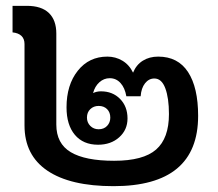

<svg xmlns="http://www.w3.org/2000/svg" viewBox="-20 -628 746 658"><path d="M659 -231Q659 10 369 10Q221 10 142.5 -43Q64 -96 64 -198V-477Q64 -495 53.5 -505Q43 -515 23 -517V-608H72Q122 -608 147.5 -583.5Q173 -559 173 -513V-201Q173 -136 222.5 -106.5Q272 -77 371 -77Q471 -77 515 -115.5Q559 -154 559 -237Q559 -292 546.5 -325.5Q534 -359 509 -359Q490 -359 477 -342.5Q464 -326 462 -298H413Q408 -327 393 -343.5Q378 -360 356 -360Q336 -360 320.5 -346Q305 -332 299 -309Q311 -315 326 -315Q366 -315 391.5 -289Q417 -263 417 -222Q417 -183 388.5 -157.5Q360 -132 316 -132Q265 -132 236.5 -166Q208 -200 208 -260Q208 -337 246.5 -385.5Q285 -434 348 -434Q376 -434 399.5 -420Q423 -406 436 -379Q447 -406 469.5 -420Q492 -434 522 -434Q590 -434 624.5 -381Q659 -328 659 -231ZM318 -265Q301 -265 289.5 -254Q278 -243 278 -225Q278 -208 289.5 -196.5Q301 -185 318 -185Q336 -185 347 -196.5Q358 -208 358 -225Q358 -243 347 -254Q336 -265 318 -265Z"/></svg>

Font: Sarabun SemiBold
Style: Regular
Weight: 600
Designer: Suppakit Chalermlarp | Katatrad Co.,Ltd.
Foundry: Cadson Demak Co.,Ltd.
Version: Version 1.000; ttfautohint (v1.6)